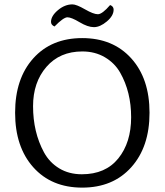

<svg xmlns="http://www.w3.org/2000/svg" viewBox="-20 -847 752 877"><path d="M499 -803Q499 -775 468 -749Q437 -723 409 -723Q381 -723 343.5 -745.5Q306 -768 288 -768Q270 -768 229 -726Q213 -733 213 -747Q213 -774 244.5 -800.5Q276 -827 311 -827Q329 -827 368 -804.5Q407 -782 427 -782Q447 -782 483 -824Q499 -818 499 -803ZM663 -332Q663 -176 579.5 -83Q496 10 355.5 10Q215 10 132 -83Q49 -176 49 -332Q49 -488 132 -580.5Q215 -673 355.5 -673Q496 -673 579.5 -580.5Q663 -488 663 -332ZM529 -515Q504 -559 459 -585.5Q414 -612 356 -612Q253 -612 192 -541.5Q131 -471 131 -362Q131 -243 181 -151Q206 -105 250.5 -78Q295 -51 354 -51Q462 -51 520.5 -123.5Q579 -196 579 -311.5Q579 -427 529 -515Z"/></svg>

Font: Overlock Mod
Style: Regular
Weight: 400
Designer: Dario Muhafara
Foundry: Dario Manuel Muhafara
Version: Version 1.001